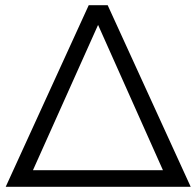

<svg xmlns="http://www.w3.org/2000/svg" viewBox="-20 -720 757 740"><path d="M395 -700 715 0H2L322 -700ZM358 -624 107 -64H608Z"/></svg>

Font: Modern
Style: Small
Weight: 400
Designer: Julieta Ulanovsky
Foundry: Julieta Ulanovsky
Version: Version 8.000